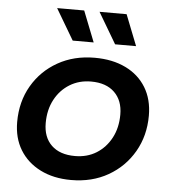

<svg xmlns="http://www.w3.org/2000/svg" viewBox="-53 -792 751 848"><g transform="rotate(5 322.5 -368.5)"><path d="M293 7Q215 7 156.5 -22.5Q98 -52 66 -104.5Q34 -157 34 -228Q34 -318 75 -388.5Q116 -459 187.5 -499.5Q259 -540 351 -540Q430 -540 488.5 -511.5Q547 -483 579 -430.5Q611 -378 611 -306Q611 -217 570 -146Q529 -75 457.5 -34Q386 7 293 7ZM301 -100Q355 -100 396 -125.5Q437 -151 461 -196Q485 -241 485 -300Q485 -362 448 -398Q411 -434 344 -434Q291 -434 249.5 -408.5Q208 -383 184 -338Q160 -293 160 -234Q160 -171 197 -135.5Q234 -100 301 -100ZM435 -607 354 -744H474L528 -607ZM247 -607 166 -744H286L340 -607Z"/></g></svg>

Font: MOST Montserrat SemiBold
Style: Italic
Weight: 600
Italic angle: -11.3°
Designer: Julieta Ulanovsky
Foundry: Julieta Ulanovsky
Version: Version 8.000;March 11, 2024;FontCreator 15.0.0.2926 64-bit